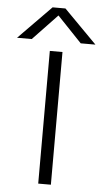

<svg xmlns="http://www.w3.org/2000/svg" viewBox="-170 -900 501 937"><g transform="rotate(5 81.0 -431.5)"><path d="M49 -863H112L273 -700H201L81 -826L-39 -700H-111ZM54 -650H116V0H54Z"/></g></svg>

Font: Overused Grotesk Book
Style: Regular
Weight: 350
Version: Version 0.003